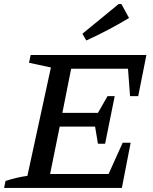

<svg xmlns="http://www.w3.org/2000/svg" viewBox="-36 -919 747 939"><path d="M-16 0 -9 -34Q46 -52 98 -59L213 -589L106 -612L114 -650H680L640 -449H600L590 -583H312L269 -367H443L490 -449H525L478 -216H443L429 -300H256L209 -68H495L564 -221H603L560 0ZM386 -721 367 -754 544 -899H558L595 -831Q494 -770 386 -721Z"/></svg>

Font: Piazzolla Medium
Style: Italic
Weight: 500
Italic angle: -11.3°
Designer: Juan Pablo del Peral
Foundry: Huerta Tipografica
Version: Version 1.330